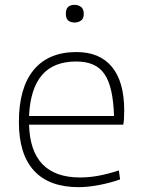

<svg xmlns="http://www.w3.org/2000/svg" viewBox="-20 -764 588 793"><path d="M305 9Q183 9 120.5 -59Q58 -127 58 -260Q58 -401 119 -475Q180 -549 296 -549Q392 -549 442.5 -487.5Q493 -426 493 -308Q493 -287 492 -272Q491 -257 489 -249H100Q106 -31 311 -31Q348 -31 386 -38Q424 -45 471 -60L476 -23Q437 -9 390 0Q343 9 305 9ZM295 -510Q201 -510 153 -453.5Q105 -397 100 -285H451Q449 -345 439.5 -388Q430 -431 411.5 -458Q393 -485 364 -497.5Q335 -510 295 -510ZM288 -671Q271 -671 261.5 -679.5Q252 -688 252 -707Q252 -727 261.5 -735.5Q271 -744 288 -744Q303 -744 314.5 -735.5Q326 -727 326 -707Q326 -687 314.5 -679Q303 -671 288 -671Z"/></svg>

Font: Encode Sans Wide
Style: Thin
Weight: 100
Designer: Pablo Impallari, Andres Torresi
Foundry: Pablo Impallari, Andres Torresi
Version: Version 1.000; ttfautohint (v1.00) -l 8 -r 50 -G 200 -x 14 -